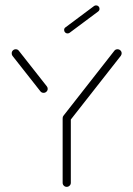

<svg xmlns="http://www.w3.org/2000/svg" viewBox="-20 -704 502 723"><path d="M231.1 -271.5Q237.4 -271.5 242 -266.9Q246.7 -262.2 246.7 -255.9V-15.6Q246.7 -9.3 242 -4.8Q237.4 -0.4 231.1 -0.4Q224.8 -0.4 220.4 -4.8Q215.9 -9.3 215.9 -15.6V-255.9Q215.9 -262.2 220.4 -266.9Q224.8 -271.5 231.1 -271.5ZM159.6 -369.6Q159.6 -363.3 155 -358.9Q150.4 -354.4 144.1 -354.4Q136.7 -354.4 131.9 -360.4L27 -493.7Q24.1 -497.4 24.1 -503.3Q24.1 -509.6 28.5 -514.1Q33 -518.5 39.3 -518.5Q47 -518.5 51.1 -512.6L156.3 -378.9Q159.6 -374.8 159.6 -369.6ZM422.6 -518.5Q428.9 -518.5 433.5 -514.1Q438.1 -509.6 438.1 -503.3Q438.1 -498.5 434.8 -493.7L243.3 -249.6Q238.5 -243.7 231.1 -243.7Q224.8 -243.7 220.4 -248.1Q215.9 -252.6 215.9 -258.9Q215.9 -264.4 218.9 -268.1L410.7 -513Q414.8 -518.5 422.6 -518.5ZM234.1 -578.1Q228.9 -578.1 225.2 -581.9Q221.5 -585.6 221.5 -591.1Q221.5 -597.8 226.7 -601.1L334.4 -681.5Q337.8 -683.7 341.9 -683.7Q347.4 -683.7 351.1 -680Q354.8 -676.3 354.8 -670.7Q354.8 -664.8 349.6 -660.7L241.9 -580.4Q238.5 -578.1 234.1 -578.1Z"/></svg>

Font: 26F Galaxy Hebrew Ultra Light
Style: Regular
Weight: 200
Designer: C₂₉H₂₅N₃O₅
Version: Version 1.000